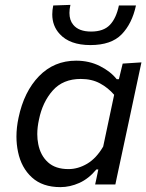

<svg xmlns="http://www.w3.org/2000/svg" viewBox="-20 -757 600 788"><path d="M370.5 0 375.5 -23 383.5 -61.5H375.5Q344 -23.5 305.5 -6.2Q267 11 228 11Q154.5 11 111 -28.8Q67.5 -68.5 54 -133.5Q47.5 -164 47.5 -196.5Q47.5 -233.5 56 -273.5Q78.5 -381 140.2 -444.5Q202 -508 292.5 -508Q346 -508 389.8 -486Q433.5 -464 459 -432H468L483.5 -496L560.5 -501Q547.5 -442 536 -386.5Q524 -330.5 511 -269L459 -26.5Q456 -13 453.5 0ZM261 -63Q300.5 -63 338 -85.2Q375.5 -107.5 403.5 -155.5L448.5 -368Q423.5 -397 390 -415Q356.5 -433 311.5 -433Q238.5 -433 196.5 -385.5Q154.5 -338 140 -266.5Q133 -235 133 -206.5Q133 -185 137 -165.5Q146 -119 176.8 -91Q207.5 -63 261 -63ZM351 -572Q266.5 -572 225 -617.5Q194.5 -650.5 194.5 -698Q194.5 -715.5 198.5 -734.5L269 -737Q265 -719 265 -704Q265 -674 280.5 -655.5Q303 -627.5 354 -627.5Q405 -627.5 431 -654.8Q457 -682 468 -734.5H538Q522 -660 479.2 -616Q436.5 -572 351 -572Z"/></svg>

Font: Heraclito
Style: Italic
Weight: 400
Italic angle: -12°
Designer: Kostas Bartsokas (font) & Cristiano Sobral (main changes)
Foundry: Kostas Bartsokas (font) & Cristiano Sobral (main changes)
Version: Version 1.00;July 8, 2020;FontCreator 13.0.0.2655 64-bit